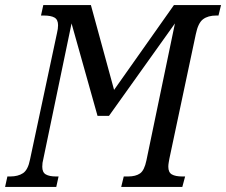

<svg xmlns="http://www.w3.org/2000/svg" viewBox="-37 -734 888 754"><path d="M-8 -41H3Q34 -41 53.5 -54Q73 -67 81 -108L187 -605Q191 -621 191 -635Q191 -657 177 -665Q163 -673 135 -673H124L133 -714H320L411 -381L646 -714H831L821 -673H812Q780 -673 760.5 -658.5Q741 -644 732 -600L628 -110Q627 -104 625.5 -95.5Q624 -87 624 -79Q624 -57 638 -49Q652 -41 679 -41H690L679 0H439L449 -41H466Q496 -41 513 -53Q530 -65 538 -104L650 -642L391 -279H346L244 -642L133 -109Q129 -95 129 -79Q129 -57 143 -49Q157 -41 183 -41H193L184 0H-17Z"/></svg>

Font: Noto Serif Cond
Style: Italic
Weight: 400
Width: 3
Italic angle: -12°
Designer: Monotype Design Team
Foundry: Monotype Imaging Inc.
Version: Version 1.001